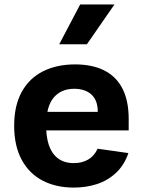

<svg xmlns="http://www.w3.org/2000/svg" viewBox="-20 -838 660 870"><path d="M320.2 -546.2Q397.8 -546.2 452.1 -519Q506.4 -491.8 534.8 -436.8Q563.1 -381.7 563.1 -299.2V-247.1H157.8V-331.2H443.9L423 -312.6V-332Q423 -383.1 394.5 -409.4Q365.9 -435.7 316.1 -435.7Q256.8 -435.7 223 -395.5Q189.2 -355.4 189.2 -268.3Q189.2 -185.5 221 -142.2Q252.9 -98.9 314.6 -98.9Q351.9 -98.9 379.5 -115Q407.2 -131.2 422.2 -164L561.8 -144.4Q542.8 -89 504.8 -54Q466.8 -18.9 418 -3.5Q369.2 12 314.2 12Q233.7 12 172.8 -19.8Q112 -51.5 78.1 -114.4Q44.2 -177.3 44.2 -268.3Q44.2 -359.8 78.8 -422.2Q113.5 -484.5 175.7 -515.3Q237.8 -546.2 320.2 -546.2ZM373.8 -637.4 498.6 -817.7H343.2L248.4 -637.4Z"/></svg>

Font: Monaspace Neon Var ExtraLight
Style: Regular
Weight: 200
Designer: Riley Cran and the Lettermatic Team
Version: Version 1.200 (Monaspace Neon Var)